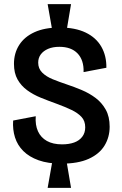

<svg xmlns="http://www.w3.org/2000/svg" viewBox="-20 -796 592 935"><path d="M235 -645 212 -776H326L304 -645ZM212 119 235 -11H304L326 119ZM279 1Q214 1 168 -15.5Q122 -32 93.5 -60.5Q65 -89 53 -127Q41 -165 44 -209L154 -230Q151 -187 165 -156.5Q179 -126 208.5 -109.5Q238 -93 282 -93Q316 -93 341 -102Q366 -111 380.5 -130Q395 -149 395 -176Q395 -207 377 -226.5Q359 -246 327.5 -261Q296 -276 255 -291Q216 -305 179 -320Q142 -335 112.5 -356.5Q83 -378 65.5 -409Q48 -440 48 -485Q48 -537 73.5 -577Q99 -617 148.5 -639.5Q198 -662 271 -662Q346 -662 397 -637.5Q448 -613 473.5 -568.5Q499 -524 498 -466L387 -445Q388 -474 380.5 -497Q373 -520 357.5 -536Q342 -552 320 -560Q298 -568 269 -568Q237 -568 214 -558Q191 -548 178.5 -531Q166 -514 166 -491Q166 -462 185.5 -442.5Q205 -423 237 -410Q269 -397 305 -385Q341 -373 378 -357.5Q415 -342 445.5 -319Q476 -296 495 -262Q514 -228 514 -179Q514 -128 489 -87Q464 -46 412 -22.5Q360 1 279 1Z"/></svg>

Font: Bricolage Grotesque SemiCondensed SemiBold
Style: Regular
Weight: 600
Width: 4
Designer: Mathieu Triay
Foundry: Atelier Triay
Version: Version 1.001;gftools[0.9.33.dev8+g029e19f]